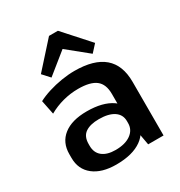

<svg xmlns="http://www.w3.org/2000/svg" viewBox="-184 -912 985 1049"><g transform="rotate(-30 308.0 -387.5)"><path d="M417 -188V-338Q417 -399 382 -426.5Q347 -454 270 -454Q222 -454 174.5 -441.5Q127 -429 85 -405L67 -494Q97 -510 137 -522.5Q177 -535 220 -542Q263 -549 302 -549Q425 -549 486.5 -496.5Q548 -444 548 -338V0H451ZM246 9Q155 9 103 -32Q51 -73 51 -145V-169Q51 -242 103 -283Q155 -324 250 -324Q350 -324 407.5 -284.5Q465 -245 465 -173V-148Q465 -74 407 -32.5Q349 9 246 9ZM282 -62Q343 -62 378.5 -87.5Q414 -113 414 -155V-168Q414 -209 380.5 -231.5Q347 -254 286 -254Q231 -254 200.5 -233Q170 -212 170 -164V-153Q170 -109 199.5 -85.5Q229 -62 282 -62ZM135 -625 278 -784H334L477 -625L436 -580L272 -713H341L176 -580Z"/></g></svg>

Font: Pathway Extreme 12pt SemiBold
Style: Regular
Weight: 600
Version: Version 1.001;gftools[0.9.26]